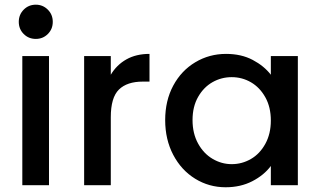

<svg xmlns="http://www.w3.org/2000/svg" viewBox="-20 -790 1365 819"><path d="M60.1 -696.8Q60.1 -727.5 81.1 -748.8Q102.1 -770 132.8 -770Q162.6 -770 183.8 -749Q205.1 -728 205.1 -696.8Q205.1 -666 184.1 -645Q163.1 -624 132.8 -624Q102.1 -624 81.1 -645Q60.1 -666 60.1 -696.8ZM75.2 0V-550.8H189V0Z M338.9 0V-550.8H452.6V-471.2Q477.5 -513.2 519 -536.6Q560.5 -560.1 617.7 -560.1V-441.9H588.9Q522 -441.9 487.3 -408Q452.6 -374 452.6 -290V0Z M684.6 -277.8Q684.6 -360.8 719 -424.8Q753.4 -488.8 813 -524.4Q872.6 -560.1 944.3 -560.1Q1009.3 -560.1 1057.9 -534.4Q1106.4 -508.8 1135.3 -471.2V-550.8H1250.5V0H1135.3V-82Q1106.4 -43 1056.4 -17.1Q1006.3 8.8 942.4 8.8Q871.6 8.8 812.5 -27.6Q753.4 -64 719 -129.4Q684.6 -194.8 684.6 -277.8ZM801.3 -277.8Q801.3 -220.7 825 -177.7Q848.6 -134.8 887 -112.3Q925.3 -89.8 968.3 -89.8Q1012.2 -89.8 1050.3 -111.8Q1088.4 -133.8 1111.8 -176.5Q1135.3 -219.2 1135.3 -275.9Q1135.3 -333 1111.8 -375Q1088.4 -417 1050.5 -439Q1012.7 -460.9 968.3 -460.9Q924.3 -460.9 886.5 -439.5Q848.6 -418 825 -376.5Q801.3 -335 801.3 -277.8Z"/></svg>

Font: Poppins Medium
Style: Regular
Weight: 500
Designer: Ninad Kale (Devanagari), Jonny Pinhorn (Latin)
Foundry: Indian Type Foundry
Version: 4.004